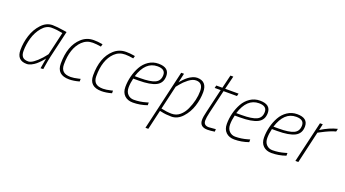

<svg xmlns="http://www.w3.org/2000/svg" viewBox="-63 -1312 3936 2192"><g transform="rotate(20 1904.5 -216.0)"><path d="M215 9Q95 9 95 -118Q95 -206 123 -294Q151 -382 210 -445.5Q269 -509 345 -509Q396 -509 489 -494L520 -489L444 -163Q433 -117 419 -28L415 -1L382 1Q399 -103 404 -126Q400 -121 393 -111.5Q386 -102 364.5 -79Q343 -56 321.5 -38Q300 -20 270.5 -5.5Q241 9 215 9ZM479 -462Q406 -477 342.5 -477Q279 -477 228.5 -416.5Q178 -356 155 -276Q132 -196 132 -118Q132 -71 153 -47.5Q174 -24 222 -24Q276 -24 369 -126Q390 -149 402 -166L414 -182Z M845 -509Q893 -509 938 -501L954 -498L945 -467Q888 -477 845 -477Q770 -477 717 -426Q618 -329 618 -132Q618 -78 646.5 -50.5Q675 -23 739 -23Q776 -23 834 -37L854 -42V-10Q787 9 731 9Q581 9 581 -129Q581 -347 697 -452Q759 -509 845 -509Z M1238 -509Q1286 -509 1331 -501L1347 -498L1338 -467Q1281 -477 1238 -477Q1163 -477 1110 -426Q1011 -329 1011 -132Q1011 -78 1039.5 -50.5Q1068 -23 1132 -23Q1169 -23 1227 -37L1247 -42V-10Q1180 9 1124 9Q974 9 974 -129Q974 -347 1090 -452Q1152 -509 1238 -509Z M1504 -25Q1578 -25 1653 -47L1677 -54V-21Q1591 9 1505 9Q1441 9 1403 -27.5Q1365 -64 1365 -130Q1365 -196 1381.5 -261Q1398 -326 1429.5 -382.5Q1461 -439 1513.5 -474Q1566 -509 1632 -509Q1762 -509 1762 -406Q1762 -321 1693 -285.5Q1624 -250 1480 -250H1417Q1402 -190 1402 -137Q1402 -84 1431.5 -54.5Q1461 -25 1504 -25ZM1489 -282Q1612 -282 1669 -308.5Q1726 -335 1726 -406Q1726 -477 1631 -477Q1485 -477 1424 -282Z M2101 -509Q2221 -509 2221 -377Q2221 -293 2193.5 -206.5Q2166 -120 2107 -55.5Q2048 9 1973 9Q1907 9 1850 -4L1830 -8L1775 230H1740L1909 -500H1943L1917 -386Q1921 -391 1927.5 -399.5Q1934 -408 1954.5 -429Q1975 -450 1995.5 -466Q2016 -482 2045.5 -495.5Q2075 -509 2101 -509ZM2184 -377Q2184 -476 2100 -476Q2058 -476 2010.5 -439Q1963 -402 1934 -365L1904 -328L1837 -39Q1907 -23 1964.5 -23Q2022 -23 2064 -59Q2106 -95 2131 -150Q2184 -267 2184 -377Z M2353 -82Q2353 -23 2417 -23L2501 -30L2499 1Q2448 9 2412 9Q2316 9 2316 -77Q2316 -114 2333 -182L2400 -468H2327L2335 -500H2409L2448 -662H2483L2443 -500H2606L2598 -468H2435L2368 -182Q2353 -118 2353 -82Z M2737 -25Q2811 -25 2886 -47L2910 -54V-21Q2824 9 2738 9Q2674 9 2636 -27.5Q2598 -64 2598 -130Q2598 -196 2614.5 -261Q2631 -326 2662.5 -382.5Q2694 -439 2746.5 -474Q2799 -509 2865 -509Q2995 -509 2995 -406Q2995 -321 2926 -285.5Q2857 -250 2713 -250H2650Q2635 -190 2635 -137Q2635 -84 2664.5 -54.5Q2694 -25 2737 -25ZM2722 -282Q2845 -282 2902 -308.5Q2959 -335 2959 -406Q2959 -477 2864 -477Q2718 -477 2657 -282Z M3189 -25Q3263 -25 3338 -47L3362 -54V-21Q3276 9 3190 9Q3126 9 3088 -27.5Q3050 -64 3050 -130Q3050 -196 3066.5 -261Q3083 -326 3114.5 -382.5Q3146 -439 3198.5 -474Q3251 -509 3317 -509Q3447 -509 3447 -406Q3447 -321 3378 -285.5Q3309 -250 3165 -250H3102Q3087 -190 3087 -137Q3087 -84 3116.5 -54.5Q3146 -25 3189 -25ZM3174 -282Q3297 -282 3354 -308.5Q3411 -335 3411 -406Q3411 -477 3316 -477Q3170 -477 3109 -282Z M3478 0 3595 -500H3629L3612 -424Q3712 -487 3809 -510L3801 -475Q3737 -459 3637 -406L3604 -389L3514 0Z"/></g></svg>

Font: Titillium Web ExtraLight
Style: Italic
Weight: 275
Italic angle: -13°
Version: Version 1.002;PS 57.000;hotconv 1.0.70;makeotf.lib2.5.55311